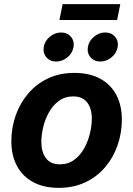

<svg xmlns="http://www.w3.org/2000/svg" viewBox="-20 -910 654 941"><path d="M267.8 10.7Q194 10.7 142.2 -17.6Q90.3 -45.8 63 -97.2Q35.6 -148.5 35.6 -217.2Q35.6 -283 56.5 -343.2Q77.5 -403.4 117.4 -450.7Q157.3 -498 214.6 -525.4Q272 -552.7 345.1 -552.7Q418.6 -552.7 470.6 -524.6Q522.5 -496.5 549.9 -445.1Q577.2 -393.8 577.2 -324.6Q577.2 -258.7 556.4 -198.5Q535.7 -138.2 495.7 -91.1Q455.7 -43.9 398.3 -16.6Q341 10.7 267.8 10.7ZM272.9 -104.6Q313.8 -104.6 343.5 -126.5Q373.3 -148.3 392.4 -182.7Q411.6 -217.1 420.8 -256Q430 -294.9 430 -328.7Q430 -361.5 420 -385.9Q410 -410.3 390.1 -423.9Q370.2 -437.5 339.7 -437.5Q298.9 -437.5 269.1 -415.9Q239.3 -394.3 220.2 -360.1Q201 -325.8 191.8 -287.1Q182.6 -248.3 182.6 -214Q182.6 -165.1 205.1 -134.9Q227.6 -104.6 272.9 -104.6ZM471.8 -608.4Q441.6 -608.4 423.7 -629.3Q405.9 -650.2 410.7 -679.7Q415.6 -709.2 440.5 -730Q465.4 -750.8 495.6 -750.8Q525.9 -750.8 543.7 -730Q561.6 -709.2 556.8 -679.7Q551.9 -650.2 527 -629.3Q502 -608.4 471.8 -608.4ZM255.4 -608.4Q225.2 -608.4 207.4 -629.3Q189.5 -650.2 194.4 -679.7Q199.2 -709.2 224.1 -730Q249 -750.8 279.2 -750.8Q309.5 -750.8 327.4 -730Q345.2 -709.2 340.4 -679.7Q335.6 -650.2 310.6 -629.3Q285.6 -608.4 255.4 -608.4ZM569.6 -889.9 553.9 -812.1H271.3L287 -889.9Z"/></svg>

Font: Inter Variable
Style: Italic
Weight: 400
Italic angle: -9.39999°
Designer: Rasmus Andersson
Foundry: rsms
Version: Version 4.001;git-9221beed3